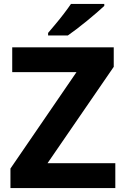

<svg xmlns="http://www.w3.org/2000/svg" viewBox="-20 -954 636 974"><path d="M565 0H33V-99L368 -588H42V-714H557V-615L221 -126H565ZM509 -924Q494 -910 471 -890Q448 -870 421 -848Q394 -826 368.5 -806.5Q343 -787 324 -774H224V-787Q240 -806 261.5 -831.5Q283 -857 304 -884.5Q325 -912 340 -934H509Z"/></svg>

Font: Noto Sans Thai Looped
Style: Bold
Weight: 700
Designer: Sasikarn Vongin, Ben Mitchell
Foundry: The Fontpad Ltd
Version: Version 1.001; ttfautohint (v1.8.4.7-5d5b)